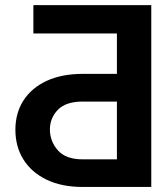

<svg xmlns="http://www.w3.org/2000/svg" viewBox="-20 -741 660 761"><path d="M579.6 0H308.1Q224.6 0 164.8 -28.8Q105 -57.6 73 -108.6Q41 -159.7 41 -226.6Q41 -293 73 -342.8Q105 -392.6 164.8 -420.4Q224.6 -448.2 308.1 -448.2H443.4V-608.4H112.3V-720.7H579.6ZM443.4 -109.4V-338.4H308.1Q241.2 -338.4 209.7 -306.2Q178.2 -273.9 177.7 -228Q178.2 -180.2 209.7 -144.8Q241.2 -109.4 308.1 -109.4Z"/></svg>

Font: Inter Tight SemiBold
Style: Regular
Weight: 600
Designer: Rasmus Andersson
Foundry: rsms
Version: Version 3.004; ttfautohint (v1.8.4.7-5d5b)